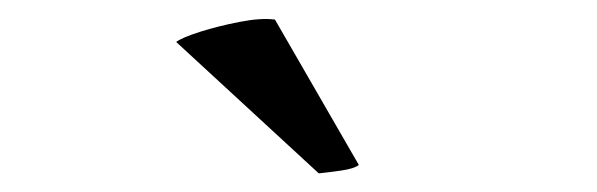

<svg xmlns="http://www.w3.org/2000/svg" viewBox="-20 -754 640 206"><path d="M169 -709Q176 -714 195 -720Q214 -726 237 -730.5Q260 -735 275 -733L365 -577Q360 -573 346 -571Q332 -569 322 -568Z"/></svg>

Font: Arima Thin SemiBold
Style: Regular
Weight: 600
Version: Version 1.100